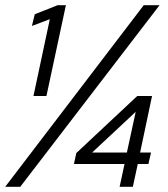

<svg xmlns="http://www.w3.org/2000/svg" viewBox="-26 -720 649 740"><path d="M560 -350 514 -132H556L546 -88H505L486 0H435L454 -88H259L268 -130L503 -350ZM329 -132H463L497 -289ZM228 -700 153 -350H103L166 -646L97 -620L108 -665L196 -700ZM52 0H-6L528 -700H589Z"/></svg>

Font: Red Hat Display
Style: Italic
Weight: 400
Italic angle: -12°
Designer: Pentagram / MCKL
Foundry: Pentagram / MCKL
Version: Version 1.003; Red Hat Display Italic